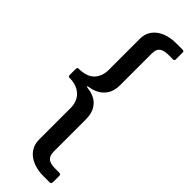

<svg xmlns="http://www.w3.org/2000/svg" viewBox="-302 -752 927 927"><g transform="rotate(45 162.0 -288.5)"><path d="M116 -633Q116 -668 134.5 -692.5Q153 -717 184.5 -729.5Q216 -742 254 -742H299Q309 -742 309 -734V-685Q309 -676 299 -676H271Q245 -676 231 -669.5Q217 -663 212 -651.5Q207 -640 207 -623V-408Q207 -370 192 -346Q177 -322 153.5 -309.5Q130 -297 105 -294Q99 -293 98.5 -290.5Q98 -288 105 -287Q130 -285 153 -274Q176 -263 191.5 -238.5Q207 -214 207 -172V45Q207 73 221 86Q235 99 272 99H297Q309 99 309 110V153Q309 165 297 165H256Q216 165 184 152Q152 139 134 114Q116 89 116 55V-164Q116 -188 104.5 -210.5Q93 -233 68.5 -246.5Q44 -260 7 -260Q0 -260 0 -272V-310Q0 -322 7 -322Q63 -322 89.5 -349Q116 -376 116 -421V-633Z"/></g></svg>

Font: Libre Franklin Medium
Style: Regular
Weight: 500
Designer: Pablo Impallari, Rodrigo Fuenzalida, Nhung Nguyen
Foundry: Impallari Type
Version: Version 3.000